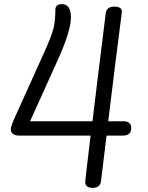

<svg xmlns="http://www.w3.org/2000/svg" viewBox="-20 -892 712 926"><path d="M467 -18Q463 14 427 14Q391 14 391 -15Q392 -32 417 -238H75Q32 -238 32 -269Q32 -280 44 -309L193 -639Q230 -721 238.5 -757.5Q247 -794 247 -844Q247 -872 278 -872Q322 -872 322 -808Q322 -744 261 -608L125 -307H426Q444 -460 490 -828Q494 -860 531 -860Q568 -860 568 -836L565 -812Q535 -581 502 -307H579Q594 -307 603.5 -298.5Q613 -290 613 -276Q613 -238 573 -238H494Z"/></svg>

Font: Kite One
Style: Regular
Weight: 400
Designer: Eduardo Rodriguez Tunni
Foundry: Eduardo Rodriguez Tunni
Version: Version 1.001